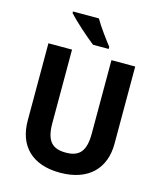

<svg xmlns="http://www.w3.org/2000/svg" viewBox="-135 -1031 958 1139"><g transform="rotate(15 344.0 -462.0)"><path d="M329 -934H170V-924C203 -887 291 -808 336 -774H432V-787C404 -822 354 -890 329 -934ZM611 -239V-714H465V-263C465 -156 429 -114 345 -114C264 -114 223 -150 223 -262V-714H78V-240C78 -85 170 10 342 10C521 10 611 -92 611 -239Z"/></g></svg>

Font: Noto Sans Kannada SemiCondensed
Style: Bold
Weight: 700
Width: 4
Designer: Jelle Bosma - Monotype Design Team
Foundry: Monotype Imaging Inc.
Version: Version 2.005